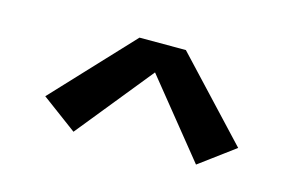

<svg xmlns="http://www.w3.org/2000/svg" viewBox="-47 -802 694 448"><g transform="rotate(15 300.0 -578.0)"><path d="M152 -452 67 -515 244 -704H356L533 -515L448 -452L300 -635Z"/></g></svg>

Font: Iosevka Custom SmBdEx
Style: Regular
Weight: 600
Width: 7
Monospace: yes
Designer: Belleve Invis
Foundry: Belleve Invis
Version: Version 11.2.4; ttfautohint (v1.8.4)